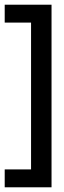

<svg xmlns="http://www.w3.org/2000/svg" viewBox="-22 -711 273 816"><path d="M197 85H-2V9H110V-615H-2V-691H197Z"/></svg>

Font: Bricolage Grotesque 96pt Condensed
Style: Regular
Weight: 400
Width: 3
Designer: Mathieu Triay
Foundry: Atelier Triay
Version: Version 1.001; ttfautohint (v1.8.4.7-5d5b);gftools[0.9.33.de